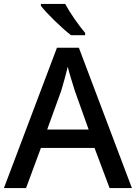

<svg xmlns="http://www.w3.org/2000/svg" viewBox="-20 -961 695 981"><path d="M313 -941H189V-931C217 -894 296 -817 343 -781H415V-793C383 -830 337 -896 313 -941ZM540 0H654L383 -717H271L0 0H113L189 -205H463ZM362 -498 433 -299H221L293 -498C301 -525 316 -577 326 -620C333 -590 356 -518 362 -498Z"/></svg>

Font: Noto Sans Canadian Aboriginal Medium
Style: Regular
Weight: 500
Designer: Monotype Design Team, Typotheque's Kevin King
Foundry: Monotype Imaging Inc.
Version: Version 2.004